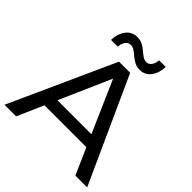

<svg xmlns="http://www.w3.org/2000/svg" viewBox="-237 -1048 1206 1206"><g transform="rotate(45 366.0 -445.5)"><path d="M-1 0 316 -700H415L733 0H628L345 -644H385L102 0ZM134 -175 161 -255H555L584 -175ZM444 -755Q417 -755 396.5 -766Q376 -777 360 -791Q344 -805 328 -816Q312 -827 294 -827Q272 -827 258.5 -807.5Q245 -788 244 -761H184Q185 -816 213 -853.5Q241 -891 288 -891Q316 -891 336.5 -880Q357 -869 373 -855Q389 -841 405 -830Q421 -819 439 -819Q461 -819 474 -838.5Q487 -858 488 -884H547Q546 -830 518.5 -792.5Q491 -755 444 -755Z"/></g></svg>

Font: Montserrat Thin Medium
Style: Regular
Weight: 500
Version: Version 9.000